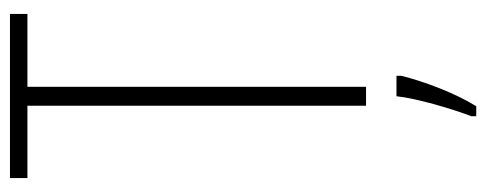

<svg xmlns="http://www.w3.org/2000/svg" viewBox="-315 -439 975 385"><g transform="rotate(-90 172.5 -246.5)"><path d="M191 0V-679H337V-714H8V-679H153V0ZM213 71V61H172C168 101 146 175 132 211V221H152C179 177 201 118 213 71Z"/></g></svg>

Font: Noto Sans Devanagari UI ExtraCondensed ExtraLight
Style: Regular
Weight: 200
Width: 2
Designer: Jelle Bosma - Monotype Design Team
Foundry: Monotype Imaging Inc.
Version: Version 2.004